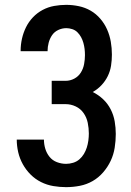

<svg xmlns="http://www.w3.org/2000/svg" viewBox="-20 -763 540 791"><path d="M252 8Q226 8 199.5 3.5Q173 -1 149 -13Q125 -25 106 -44Q87 -63 74 -86.5Q61 -110 55 -136Q49 -162 49 -188H161Q161 -169 166.5 -150.5Q172 -132 184 -117Q196 -102 214.5 -95Q233 -88 252 -88Q267 -88 281.5 -92.5Q296 -97 307 -106.5Q318 -116 325.5 -128.5Q333 -141 337.5 -155Q342 -169 344 -184Q346 -199 346 -213Q346 -235 341.5 -257Q337 -279 324.5 -297Q312 -315 292 -324.5Q272 -334 250 -334H193V-430H250Q269 -430 286 -439Q303 -448 313 -464Q323 -480 326.5 -499Q330 -518 330 -536Q330 -549 328.5 -561.5Q327 -574 323.5 -586.5Q320 -599 314 -610Q308 -621 299 -630Q290 -639 277.5 -643Q265 -647 253 -647Q236 -647 220 -639.5Q204 -632 194.5 -618Q185 -604 180.5 -587Q176 -570 176 -553V-552H65V-554Q65 -579 70.5 -603.5Q76 -628 87 -650.5Q98 -673 115.5 -691.5Q133 -710 155.5 -722Q178 -734 203 -738.5Q228 -743 253 -743Q279 -743 305 -737.5Q331 -732 353.5 -719Q376 -706 393.5 -685.5Q411 -665 421.5 -641Q432 -617 436.5 -591Q441 -565 441 -538Q441 -515 437.5 -492.5Q434 -470 424 -449.5Q414 -429 398 -412Q382 -395 362 -384Q386 -372 405 -354Q424 -336 436 -312.5Q448 -289 452.5 -263Q457 -237 457 -211Q457 -183 452.5 -154.5Q448 -126 436 -100.5Q424 -75 405 -53Q386 -31 361.5 -17Q337 -3 309 2.5Q281 8 252 8Z"/></svg>

Font: Iosevka Algr
Style: Bold
Weight: 700
Monospace: yes
Designer: Belleve Invis
Foundry: Belleve Invis
Version: Version 26.0.2; ttfautohint (v1.8.3)